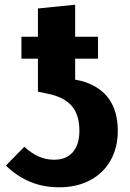

<svg xmlns="http://www.w3.org/2000/svg" viewBox="-20 -778 552 815"><path d="M480 -222Q480 -151 449 -96.5Q418 -42 361.5 -12.5Q305 17 232 17Q164 17 108.5 -6Q53 -29 5 -75L83 -155Q114 -127 144.5 -113.5Q175 -100 210 -100Q261 -100 289 -132Q317 -164 317 -223Q317 -287 288 -324Q259 -361 197 -377L141 -389V-529H71V-622H141V-742L299 -758V-622H396V-529H299V-440L331 -433Q480 -388 480 -222Z"/></svg>

Font: FiraGOUPP
Style: Bold
Weight: 700
Designer: bBox Type
Foundry: bBox Type GmbH
Version: Version 1.001